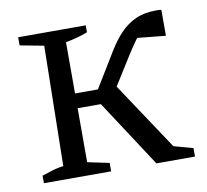

<svg xmlns="http://www.w3.org/2000/svg" viewBox="-62 -560 677 627"><g transform="rotate(-10 277.0 -246.0)"><path d="M35 0V-25Q51 -30 69.5 -36Q88 -42 107 -44L114 -442L35 -457V-484H259V-461Q226 -448 186 -441V-43L258 -28V0ZM152 -222V-271H294V-222ZM408 0 248 -245 310 -290 486 -25 464 -48 536 -28V0ZM299 -230 246 -245 332 -386Q352 -419 374.5 -442.5Q397 -466 425.5 -479Q454 -492 493 -492Q498 -492 502 -492Q506 -492 511 -491V-405L401 -416L442 -438Q428 -429 413 -408.5Q398 -388 383 -364Z"/></g></svg>

Font: Piazzolla 24pt
Style: Regular
Weight: 400
Designer: Juan Pablo del Peral
Foundry: Huerta Tipografica
Version: Version 2.005